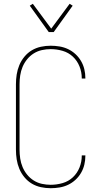

<svg xmlns="http://www.w3.org/2000/svg" viewBox="-20 -984 540 1012"><path d="M247 8Q221 8 195.5 2.5Q170 -3 148 -16Q126 -29 109 -49.5Q92 -70 82 -94Q72 -118 68 -143.5Q64 -169 64 -195V-540Q64 -566 68 -591.5Q72 -617 82 -641Q92 -665 109 -685.5Q126 -706 148 -719Q170 -732 195.5 -737.5Q221 -743 247 -743Q271 -743 294.5 -739Q318 -735 339 -725Q360 -715 377.5 -699Q395 -683 407 -662.5Q419 -642 424.5 -619Q430 -596 430 -572V-570H411V-572Q411 -604 399 -634Q387 -664 364 -685.5Q341 -707 310 -716Q279 -725 247 -725Q224 -725 201 -720Q178 -715 158 -702.5Q138 -690 123 -671.5Q108 -653 99 -631.5Q90 -610 86.5 -586.5Q83 -563 83 -540V-195Q83 -172 86.5 -148.5Q90 -125 99 -103.5Q108 -82 123 -63.5Q138 -45 158 -32.5Q178 -20 201 -15Q224 -10 247 -10Q279 -10 310 -19Q341 -28 364 -49.5Q387 -71 399 -101Q411 -131 411 -163V-165H430V-163Q430 -139 424.5 -116Q419 -93 407 -72.5Q395 -52 377.5 -36Q360 -20 339 -10Q318 0 294.5 4Q271 8 247 8ZM237 -815 137 -954 153 -964 250 -833 347 -964 363 -954 263 -815Z"/></svg>

Font: Iosevka Thin
Style: Regular
Weight: 100
Monospace: yes
Designer: Belleve Invis
Foundry: Belleve Invis
Version: Version 32.5.0; ttfautohint (v1.8.4)